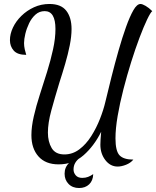

<svg xmlns="http://www.w3.org/2000/svg" viewBox="-20 -739 786 966"><path d="M572 99Q535 99 510 66.5Q485 34 485 -11Q485 -21 486 -38Q487 -55 489 -76Q453 -4 400.5 42Q348 88 275 88Q209 88 173.5 48Q138 8 138 -59Q138 -101 150 -153.5Q162 -206 180.5 -263Q199 -320 217 -378Q235 -436 247 -491Q259 -546 259 -593Q259 -683 205 -683Q178 -683 158.5 -665.5Q139 -648 126.5 -622Q114 -596 107.5 -569Q101 -542 101 -522Q101 -507 104.5 -491Q108 -475 112 -463Q68 -463 49 -484.5Q30 -506 30 -537Q30 -568 45 -600Q60 -632 87.5 -659Q115 -686 151 -702.5Q187 -719 229 -719Q287 -719 313.5 -685Q340 -651 340 -593Q340 -556 331 -511Q322 -466 308 -418Q294 -370 279 -324Q255 -245 238 -182.5Q221 -120 221 -72Q221 -26 240 6Q259 38 304 38Q345 38 379 12.5Q413 -13 439 -54Q465 -95 483 -141Q501 -187 510 -226Q524 -285 541 -352.5Q558 -420 576.5 -485Q595 -550 614 -603Q633 -656 651 -687.5Q669 -719 687 -719Q696 -719 712.5 -709.5Q729 -700 746 -683Q737 -676 720 -640.5Q703 -605 682 -549.5Q661 -494 640 -427Q619 -360 601 -290Q583 -220 572 -156Q561 -92 561 -43Q561 21 581.5 42.5Q602 64 651 64Q637 81 614 90Q591 99 572 99ZM378 207Q345 207 325 186.5Q305 166 305 135Q305 102 328 80.5Q351 59 381 56Q367 66 358.5 80.5Q350 95 350 114Q350 130 361 143Q372 156 394 156Q410 156 423 151Q436 146 449 137Q448 170 428.5 188.5Q409 207 378 207Z"/></svg>

Font: Dancing Script SemiBold
Style: Regular
Weight: 600
Designer: Pablo Impallari
Foundry: Pablo Impallari
Version: Version 2.001